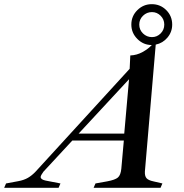

<svg xmlns="http://www.w3.org/2000/svg" viewBox="-103 -901 884 921"><path d="M592 -78Q591 -56 600 -46Q609 -36 633 -31L676 -21L667 0H346L355 -21L411 -31Q449 -38 462.5 -49.5Q476 -61 479 -92L491 -227H244L105 -77Q92 -59 92 -52Q92 -40 115 -35L187 -21L178 0H-83L-74 -21L-15 -32Q12 -37 31 -48Q50 -59 68 -78L519 -571L522 -635Q553 -636 581 -651.5Q609 -667 625 -685Q585 -685 556 -714Q527 -743 527 -783Q527 -824 556 -852.5Q585 -881 625 -881Q666 -881 694.5 -852.5Q723 -824 723 -783Q723 -748 700.5 -721Q678 -694 644 -687ZM626 -723Q650 -723 667.5 -740.5Q685 -758 685 -783Q685 -808 667.5 -825.5Q650 -843 626 -843Q601 -843 583 -825.5Q565 -808 565 -783Q565 -758 583 -740.5Q601 -723 626 -723ZM493 -260 516 -521 274 -260Z"/></svg>

Font: Ibarra Real Nova
Style: Italic
Weight: 400
Italic angle: -22°
Designer: Jose Maria Ribagorda & Octavio Pardo
Foundry: Octavio Pardo
Version: Version 1.014